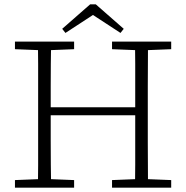

<svg xmlns="http://www.w3.org/2000/svg" viewBox="-20 -866 858 886"><path d="M49 0V-35L174 -40H197L322 -35V0ZM155 0Q156 -52 156 -104Q156 -156 156 -207.5Q156 -259 156 -307V-367Q156 -418 156 -469Q156 -520 156 -571.5Q156 -623 155 -674H216Q215 -623 214.5 -571.5Q214 -520 214 -468.5Q214 -417 214 -364V-341Q214 -276 214 -218Q214 -160 214.5 -106.5Q215 -53 216 0ZM187 -334V-371H632V-334ZM497 0V-35L622 -40H645L770 -35V0ZM603 0Q604 -53 604 -106.5Q604 -160 604 -218Q604 -276 604 -341V-364Q604 -416 604 -468Q604 -520 604 -571.5Q604 -623 603 -674H663Q663 -623 662.5 -571.5Q662 -520 662 -469Q662 -418 662 -367V-307Q662 -259 662 -207.5Q662 -156 662.5 -104Q663 -52 663 0ZM49 -639V-674H322V-639L197 -634H174ZM497 -639V-674H770V-639L645 -634H622ZM422 -846 551 -733 536 -714 389 -810H429L282 -714L267 -733L396 -846Z"/></svg>

Font: Source Serif 4 Light
Style: Regular
Weight: 300
Designer: Frank Grießhammer
Foundry: Adobe Systems Incorporated
Version: Version 4.004;hotconv 1.0.116;makeotfexe 2.5.65601